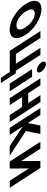

<svg xmlns="http://www.w3.org/2000/svg" viewBox="1396 -2510 1071 4392"><g transform="rotate(90 1932.0 -314.5)"><path d="M-172.4 -363.9C-39.7 -159.1 209.4 -0.1 416.8 -0.1C618.3 -0.1 666.6 -159.1 534 -363.9C401.3 -568.8 140.8 -726.9 -53.9 -726.9C-246.8 -726.9 -305.1 -568.8 -172.4 -363.9ZM0.2 -363.9C-67.6 -468.5 -77.5 -573 45.8 -573C169.9 -573 293.7 -468.5 361.4 -363.9C429.1 -259.4 444.1 -154.8 316.6 -154.8C185.7 -154.8 67.9 -259.4 0.2 -363.9Z M1194.6 -142.2H968.5L605.1 -703.2H445.3L899.5 -1.9H1383.8L1515.5 201.4H1634.7L1413.8 -139.6H1356L991 -703.2H831.2Z M1201.9 -830C1143.9 -830 1127.3 -783 1164.9 -725C1202.5 -667 1279.9 -620 1337.9 -620C1395.9 -620 1412.5 -667 1374.9 -725C1337.3 -783 1259.9 -830 1201.9 -830ZM1316.2 -513H1493.2L1825.5 0H1648.5Z M1958.5 -283.2H2184.6L2366.8 -1.9H2526.6L2072.4 -703.1H1912.6L2093.8 -423.5H1867.7L1686.5 -703.1H1526.7L1980.9 -1.9H2140.7Z M3299.1 -0.9 2733.8 -369.8 2800.7 -702.1H2606.9L2551.9 -415.7L2366.3 -702.1H2206.5L2660.8 -0.9H2820.6L2627.9 -298.4L3079 -0.9Z M3590.8 -436.1H3589.1L3592.2 -0.9H3432.4L2978.2 -702.1H3138L3419.9 -266.9H3421.6L3418.5 -702.1H3578.3L4032.5 -0.9H3872.7Z"/></g></svg>

Font: Hussar
Style: BdOpOblSeven
Weight: 700
Foundry: Cannot Into Space Fonts
Version: Version 2.00